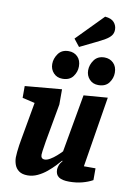

<svg xmlns="http://www.w3.org/2000/svg" viewBox="-104 -1029 763 1106"><g transform="rotate(10 277.5 -476.0)"><path d="M137 13Q105 13 86.5 -0.5Q68 -14 60.5 -35Q53 -56 53 -78Q53 -90 55 -110Q57 -130 60 -150Q63 -170 65 -180L105 -405L32 -422V-491L247 -510V-421L207 -198Q206 -189 203 -172Q200 -155 198 -139.5Q196 -124 196 -118Q196 -107 201.5 -100.5Q207 -94 219 -94Q232 -94 250 -104.5Q268 -115 285.5 -130.5Q303 -146 315 -159L375 -497L515 -508L448 -95H516V-26Q489 -11 454.5 -2Q420 7 379 7Q338 7 318.5 -6.5Q299 -20 299 -50Q299 -58 303.5 -72.5Q308 -87 322 -103L319 -105Q309 -93 290.5 -73.5Q272 -54 248 -34Q224 -14 195.5 -0.5Q167 13 137 13ZM448 -570Q416 -570 396 -591.5Q376 -613 376 -644Q376 -676 396.5 -704.5Q417 -733 457 -733Q488 -733 509 -712.5Q530 -692 530 -656Q530 -624 510 -597Q490 -570 448 -570ZM238 -570Q206 -570 186 -591.5Q166 -613 166 -644Q166 -676 186.5 -704.5Q207 -733 247 -733Q279 -733 299.5 -712.5Q320 -692 320 -656Q320 -624 300 -597Q280 -570 238 -570ZM301 -767 267 -810 419 -965Q456 -962 472 -943.5Q488 -925 488 -901Q488 -880 476.5 -865.5Q465 -851 443.5 -838.5Q422 -826 391 -811Z"/></g></svg>

Font: Faustina Light ExtraBold
Style: Italic
Weight: 800
Italic angle: -8°
Version: Version 1.200